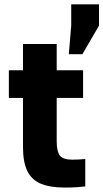

<svg xmlns="http://www.w3.org/2000/svg" viewBox="-20 -851 472 877"><path d="M275 5.7Q209.2 5.7 167.1 -11.7Q125 -29 105 -69.5Q85 -110 85 -180V-403.7H20.5V-530H85V-650H239V-530H359.5V-403.7H239V-205.2Q239 -159.8 253.3 -140.8Q267.6 -121.7 309.5 -121.7Q339.5 -121.7 369.5 -124.7V0.5Q350.5 2.7 329.7 4.2Q308.8 5.7 275 5.7ZM294.3 -603.5 305.3 -733.8V-831.2H432.3V-733.8L356.3 -603.5Z"/></svg>

Font: Golos Text
Style: Regular
Weight: 400
Designer: A.Korolkova, Vitaly Kuzmin
Foundry: ParaType Ltd
Version: Version 2.004